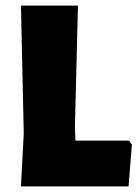

<svg xmlns="http://www.w3.org/2000/svg" viewBox="-20 -667 492 687"><path d="M441 -164 452 -150 440 0H55L65 -190L55 -647H259L248 -210L250 -164Z"/></svg>

Font: Alegreya Sans SC Black
Style: Regular
Weight: 900
Designer: Juan Pablo del Peral
Foundry: Huerta Tipografica
Version: Version 2.007